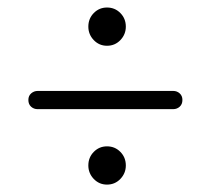

<svg xmlns="http://www.w3.org/2000/svg" viewBox="-20 -607 558 511"><path d="M264.8 -485.2Q244 -485.2 229.5 -500.3Q215.1 -515.5 215.1 -536.1Q215.1 -557.5 229.5 -572.2Q244 -587 264.8 -587Q285.9 -587 300.4 -572.2Q314.9 -557.5 314.9 -536.1Q314.9 -515.5 300.4 -500.3Q285.9 -485.2 264.8 -485.2ZM55.5 -341Q55.5 -352 63 -358.5Q70.5 -365 80.5 -365H441Q451 -365 458.2 -358.5Q465.5 -352 465.5 -341Q465.5 -329.5 458.2 -323Q451 -316.5 441 -316.5H80Q70 -316.5 62.8 -323Q55.5 -329.5 55.5 -341ZM264.8 -115.7Q244 -115.7 229.5 -130.8Q215.1 -146 215.1 -166.6Q215.1 -188 229.5 -202.7Q244 -217.5 264.8 -217.5Q285.9 -217.5 300.4 -202.7Q314.9 -188 314.9 -166.6Q314.9 -146 300.4 -130.8Q285.9 -115.7 264.8 -115.7Z"/></svg>

Font: Fraunces 72pt Soft
Style: Regular
Weight: 400
Version: Version 1.000;[b76b70a41]